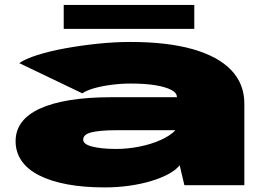

<svg xmlns="http://www.w3.org/2000/svg" viewBox="-20 -766 1116 794"><path d="M413.5 9Q465 9 513.5 2.2Q562 -4.5 603.2 -16.8Q644.5 -29 675.5 -45.5Q706.5 -62 723 -82.5L742.5 0H990.5V-337Q990.5 -419.5 936 -476.2Q881.5 -533 776.5 -562.8Q671.5 -592.5 518.5 -592.5Q454 -592.5 384.2 -585.2Q314.5 -578 250 -566.2Q185.5 -554.5 135 -538.5Q84.5 -522.5 59.5 -505L320.5 -380Q336.5 -391.5 368.2 -400.8Q400 -410 440.5 -415.2Q481 -420.5 521 -420.5Q580 -420.5 622.5 -413.5Q665 -406.5 688.2 -394.2Q711.5 -382 711.5 -365V-364H441Q344 -364 269.8 -352Q195.5 -340 145.2 -317Q95 -294 69.8 -260.2Q44.5 -226.5 44.5 -182Q44.5 -137 69 -101.2Q93.5 -65.5 141.5 -41Q189.5 -16.5 257.5 -3.8Q325.5 9 413.5 9ZM459.5 -150Q428 -150 402.8 -152.8Q377.5 -155.5 359.8 -160.2Q342 -165 333 -172Q324 -179 324 -189Q324 -199 332 -206.5Q340 -214 356.2 -218.2Q372.5 -222.5 398.5 -225Q424.5 -227.5 460 -227.5H704.5V-226.5Q684 -205 644.8 -187.2Q605.5 -169.5 556.8 -159.8Q508 -150 459.5 -150ZM243.5 -646.5H783.5V-745.5H243.5Z"/></svg>

Font: Anybody ExtraExpanded Black
Style: Regular
Weight: 900
Width: 8
Version: Version 1.113;gftools[0.9.25]